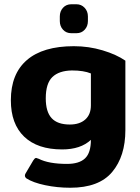

<svg xmlns="http://www.w3.org/2000/svg" viewBox="-20 -712 660 902"><path d="M261 -613V-635Q261 -659 276 -675.5Q291 -692 315 -692H339Q362 -692 377.5 -675.5Q393 -659 393 -635V-613Q393 -589 378 -572.5Q363 -556 339 -556H315Q291 -556 276 -572.5Q261 -589 261 -613ZM104 126Q97 120 97 113Q97 108 100 103L136 42Q139 37 142.5 33.5Q146 30 150 30Q152 30 162 34Q209 58 295 58Q352 58 379.5 32Q407 6 407 -55Q359 -10 272 -10Q156 -10 93.5 -70Q31 -130 31 -241Q31 -365 106.5 -430Q182 -495 327 -495Q397 -495 462 -475.5Q527 -456 569 -427V-101Q569 22 507 96Q445 170 310 170Q249 170 192 158Q135 146 104 126ZM407 -217V-367Q373 -381 318 -381Q257 -380 226 -350Q195 -320 195 -250Q195 -187 222.5 -157Q250 -127 308 -127Q354 -127 380.5 -150.5Q407 -174 407 -217Z"/></svg>

Font: Mitr Medium
Style: Regular
Weight: 500
Designer: Thanarat Vachiruckul
Foundry: Cadson Demak
Version: Version 1.003